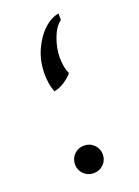

<svg xmlns="http://www.w3.org/2000/svg" viewBox="-115 -609 488 675"><g transform="rotate(-20 128.5 -272.0)"><path d="M85 -305Q78 -323 75.5 -341Q73 -359 73 -372Q73 -421 91 -461.5Q109 -502 136.5 -527.5Q164 -553 192 -557V-533Q170 -517 156.5 -480.5Q143 -444 143 -409Q143 -396 145.5 -379Q148 -362 155 -348Q145 -335 125 -321.5Q105 -308 85 -305ZM117 -90Q139 -90 154 -75Q169 -60 169 -38Q169 -17 154 -2Q139 13 117 13Q95 13 80 -2Q65 -17 65 -38Q65 -60 80 -75Q95 -90 117 -90Z"/></g></svg>

Font: Bona Nova SC
Style: Regular
Weight: 400
Designer: Mateusz Machalski
Foundry: Capitalics
Version: Version 4.001; ttfautohint (v1.8.4.7-5d5b)